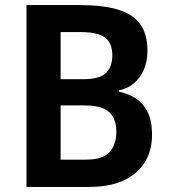

<svg xmlns="http://www.w3.org/2000/svg" viewBox="-20 -734 665 754"><path d="M294 -714Q384 -714 442.5 -696.5Q501 -679 530 -640Q559 -601 559 -535Q559 -494 545 -461Q531 -428 506 -407Q481 -386 447 -379V-374Q482 -367 511.5 -348.5Q541 -330 559 -295.5Q577 -261 577 -205Q577 -140 547 -94Q517 -48 462.5 -24Q408 0 332 0H84V-714ZM306 -423Q371 -423 396 -447Q421 -471 421 -518Q421 -566 391.5 -587Q362 -608 298 -608H218V-423ZM218 -320V-107H316Q384 -107 410.5 -137Q437 -167 437 -217Q437 -249 425.5 -272Q414 -295 387 -307.5Q360 -320 312 -320Z"/></svg>

Font: Noto Sans Display SemiBold
Style: Regular
Weight: 600
Designer: Monotype Design Team
Foundry: Monotype Imaging Inc.
Version: Version 2.003